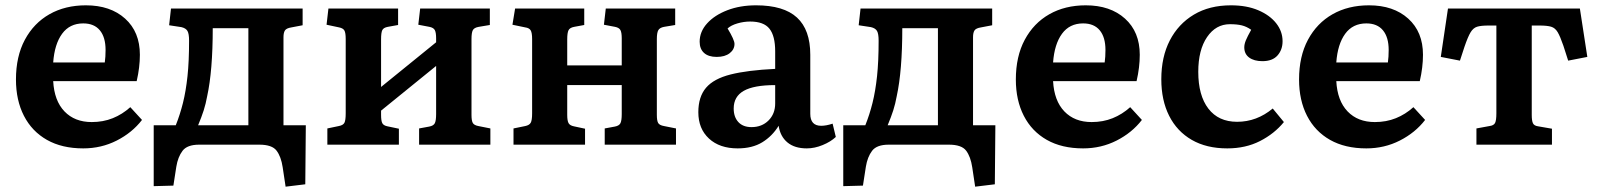

<svg xmlns="http://www.w3.org/2000/svg" viewBox="-20 -544 6015 722"><path d="M293 14Q213 14 156.5 -18Q100 -50 70 -108.5Q40 -167 40 -245Q40 -332 73.5 -394.5Q107 -457 166 -490.5Q225 -524 303 -524Q395 -524 450.5 -474Q506 -424 506 -338Q506 -291 494 -239H180Q184 -165 222.5 -125Q261 -85 325 -85Q368 -85 404 -99.5Q440 -114 470 -141L514 -93Q477 -45 419 -15.5Q361 14 293 14ZM180 -309H374Q377 -330 377 -356Q377 -404 355.5 -430Q334 -456 293 -456Q242 -456 213.5 -417Q185 -378 180 -309Z M1054 158 1043 85Q1037 45 1020 22.5Q1003 0 955 0H729Q684 0 666.5 23Q649 46 643 83L632 154L558 156V-73H641Q657 -113 668 -157Q679 -201 685 -257Q691 -313 691 -391Q691 -417 685 -427.5Q679 -438 662 -442L616 -449L623 -512H1118V-449L1076 -441Q1057 -438 1051.5 -429.5Q1046 -421 1046 -404V-73H1130L1128 149ZM725 -73H914V-438H780Q780 -278 759 -182Q754 -154 746 -129Q738 -104 725 -73Z M1211 0V-61L1254 -70Q1270 -73 1275 -82Q1280 -91 1280 -118V-397Q1280 -421 1275 -429.5Q1270 -438 1255 -441L1208 -451L1215 -512H1477V-450L1438 -443Q1422 -440 1417.5 -430.5Q1413 -421 1413 -396V-217L1620 -385V-400Q1620 -422 1615 -431Q1610 -440 1595 -443L1553 -451L1560 -512H1822V-450L1780 -443Q1763 -440 1758 -430.5Q1753 -421 1753 -397V-112Q1753 -90 1758 -81.5Q1763 -73 1779 -70L1824 -61V0H1556V-61L1594 -68Q1610 -71 1615 -80.5Q1620 -90 1620 -115V-296L1413 -128V-112Q1413 -90 1417.5 -81Q1422 -72 1437 -69L1480 -60V0Z M1911 0V-61L1955 -70Q1970 -73 1975.5 -82Q1981 -91 1981 -118V-397Q1981 -421 1975.5 -430Q1970 -439 1955 -441L1907 -451L1917 -512H2177V-450L2139 -443Q2123 -440 2118 -430.5Q2113 -421 2113 -396V-298H2318V-400Q2318 -422 2313 -431Q2308 -440 2293 -443L2251 -451L2258 -512H2519V-450L2477 -443Q2461 -440 2455.5 -430.5Q2450 -421 2450 -397V-112Q2450 -90 2455 -81.5Q2460 -73 2477 -70L2522 -61V0H2254V-61L2292 -68Q2308 -71 2313 -80.5Q2318 -90 2318 -115V-224H2113V-112Q2113 -90 2118 -81Q2123 -72 2138 -69L2180 -60V0Z M2754 14Q2686 14 2646 -23Q2606 -60 2606 -122Q2606 -180 2635 -214Q2664 -248 2727.5 -264Q2791 -280 2895 -285V-351Q2895 -409 2873.5 -436Q2852 -463 2801 -463Q2777 -463 2753 -456Q2729 -449 2716 -437Q2742 -394 2742 -379Q2742 -358 2724 -344Q2706 -330 2675 -330Q2644 -330 2627.5 -345Q2611 -360 2611 -387Q2611 -425 2639 -456Q2667 -487 2715 -505.5Q2763 -524 2823 -524Q2927 -524 2977 -478Q3027 -432 3027 -338V-116Q3027 -71 3068 -71Q3087 -71 3111 -79L3123 -29Q3104 -11 3073.5 1.5Q3043 14 3014 14Q2968 14 2941 -8.5Q2914 -31 2908 -71Q2884 -32 2846.5 -9Q2809 14 2754 14ZM2806 -66Q2845 -66 2870 -91Q2895 -116 2895 -155V-224Q2815 -224 2777 -202.5Q2739 -181 2739 -136Q2739 -104 2756.5 -85Q2774 -66 2806 -66Z M3647 158 3636 85Q3630 45 3613 22.5Q3596 0 3548 0H3322Q3277 0 3259.5 23Q3242 46 3236 83L3225 154L3151 156V-73H3234Q3250 -113 3261 -157Q3272 -201 3278 -257Q3284 -313 3284 -391Q3284 -417 3278 -427.5Q3272 -438 3255 -442L3209 -449L3216 -512H3711V-449L3669 -441Q3650 -438 3644.5 -429.5Q3639 -421 3639 -404V-73H3723L3721 149ZM3318 -73H3507V-438H3373Q3373 -278 3352 -182Q3347 -154 3339 -129Q3331 -104 3318 -73Z M4053 14Q3973 14 3916.5 -18Q3860 -50 3830 -108.5Q3800 -167 3800 -245Q3800 -332 3833.5 -394.5Q3867 -457 3926 -490.5Q3985 -524 4063 -524Q4155 -524 4210.5 -474Q4266 -424 4266 -338Q4266 -291 4254 -239H3940Q3944 -165 3982.5 -125Q4021 -85 4085 -85Q4128 -85 4164 -99.5Q4200 -114 4230 -141L4274 -93Q4237 -45 4179 -15.5Q4121 14 4053 14ZM3940 -309H4134Q4137 -330 4137 -356Q4137 -404 4115.5 -430Q4094 -456 4053 -456Q4002 -456 3973.5 -417Q3945 -378 3940 -309Z M4595 14Q4517 14 4461.5 -18Q4406 -50 4376.5 -108.5Q4347 -167 4347 -246Q4347 -330 4379 -392Q4411 -454 4469.5 -489Q4528 -524 4609 -524Q4668 -524 4711.5 -505.5Q4755 -487 4779 -456.5Q4803 -426 4803 -389Q4803 -357 4784 -335.5Q4765 -314 4727 -314Q4696 -314 4677.5 -327.5Q4659 -341 4659 -366Q4659 -378 4665 -392.5Q4671 -407 4685 -432Q4668 -444 4650 -448.5Q4632 -453 4605 -453Q4552 -453 4519 -404.5Q4486 -356 4486 -274Q4486 -185 4524 -135.5Q4562 -86 4632 -86Q4706 -86 4766 -136L4808 -85Q4772 -41 4718 -13.5Q4664 14 4595 14Z M5118 14Q5038 14 4981.5 -18Q4925 -50 4895 -108.5Q4865 -167 4865 -245Q4865 -332 4898.5 -394.5Q4932 -457 4991 -490.5Q5050 -524 5128 -524Q5220 -524 5275.5 -474Q5331 -424 5331 -338Q5331 -291 5319 -239H5005Q5009 -165 5047.5 -125Q5086 -85 5150 -85Q5193 -85 5229 -99.5Q5265 -114 5295 -141L5339 -93Q5302 -45 5244 -15.5Q5186 14 5118 14ZM5005 -309H5199Q5202 -330 5202 -356Q5202 -404 5180.5 -430Q5159 -456 5118 -456Q5067 -456 5038.5 -417Q5010 -378 5005 -309Z M5532 0V-61L5581 -70Q5597 -72 5602 -81.5Q5607 -91 5607 -118V-448H5578Q5549 -448 5534.5 -443.5Q5520 -439 5510 -422.5Q5500 -406 5487 -368L5470 -316L5398 -330L5425 -512H5921L5949 -330L5877 -316L5859 -372Q5847 -407 5837.5 -423Q5828 -439 5813 -443.5Q5798 -448 5769 -448H5740V-112Q5740 -90 5744.5 -80.5Q5749 -71 5764 -69L5816 -60V0Z"/></svg>

Font: Literata SemiBold
Style: Regular
Weight: 600
Designer: Latin by Veronika Burian and Jose Scaglione. Greek by Irene Vlachou. Cyrillic by Vera Evstafieva.
Foundry: TypeTogether
Version: Version 3.103; ttfautohint (v1.8.4.7-5d5b);gftools[0.9.29]